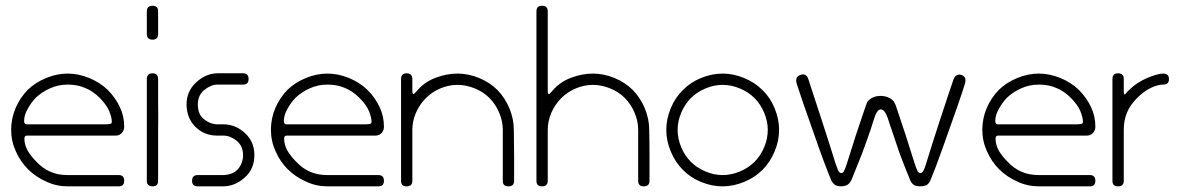

<svg xmlns="http://www.w3.org/2000/svg" viewBox="-20 -660 4180 680"><path d="M78.1 -341.8Q105.5 -368.2 143.6 -383.8Q181.6 -399.4 219.7 -399.4Q257.8 -399.4 295.9 -383.8Q334 -368.2 361.3 -341.8Q388.7 -314.5 404.3 -281.2Q419.9 -249 419.9 -210.9Q419.9 -198.2 411.1 -188.5Q402.3 -179.7 389.6 -179.7Q339.8 -179.7 290 -179.7Q240.2 -179.7 219.7 -179.7Q200.2 -179.7 169.9 -179.7Q139.6 -179.7 96.7 -179.7Q84 -179.7 75.2 -179.7Q66.4 -179.7 66.4 -168.9Q66.4 -148.4 77.1 -127.9Q88.9 -107.4 108.4 -87.9Q130.9 -63.5 158.2 -51.8Q184.6 -40 219.7 -40Q253.9 -40 317.4 -40Q379.9 -40 400.4 -40Q419.9 -40 419.9 -19.5Q419.9 0 400.4 0Q379.9 0 320.3 0Q259.8 0 219.7 0Q179.7 0 144.5 -16.6Q108.4 -32.2 80.1 -59.6Q51.8 -87.9 36.1 -124Q19.5 -160.2 19.5 -200.2Q19.5 -240.2 35.2 -277.3Q50.8 -313.5 78.1 -341.8ZM219.7 -219.7Q240.2 -219.7 290 -219.7Q339.8 -219.7 356.4 -219.7Q360.4 -219.7 368.2 -220.7Q376 -221.7 376 -228.5Q376 -243.2 367.2 -265.6Q357.4 -289.1 333 -313.5Q308.6 -337.9 281.2 -348.6Q254.9 -360.4 219.7 -360.4Q185.5 -360.4 156.2 -346.7Q127.9 -334 106.4 -313.5Q89.8 -295.9 78.1 -274.4Q65.4 -252 65.4 -232.4Q65.4 -219.7 74.2 -219.7Q84 -219.7 96.7 -219.7Q139.6 -219.7 169.9 -219.7Q200.2 -219.7 219.7 -219.7Z M540 -200.2Q540 -172.9 540 -137.7Q540 -120.1 540 -99.6Q540 -40 540 -19.5Q540 0 520.5 0Q500 0 500 -19.5Q500 -40 500 -99.6Q500 -160.2 500 -200.2Q500 -240.2 500 -299.8Q500 -360.4 500 -379.9Q500 -400.4 520.5 -400.4Q540 -400.4 540 -379.9Q540 -360.4 540 -299.8Q541 -240.2 540 -200.2ZM540 -540Q540 -519.5 520.5 -519.5Q500 -519.5 500 -540Q500 -559.6 500 -580.1Q500 -599.6 500 -620.1Q500 -639.6 520.5 -639.6Q540 -639.6 540 -620.1Q540 -599.6 540 -580.1Q540 -559.6 540 -540Z M840.8 -110.4Q840.8 -143.6 817.4 -162.1Q794.9 -179.7 771.5 -179.7Q760.7 -179.7 760.7 -179.7Q760.7 -179.7 750 -179.7Q703.1 -179.7 671.9 -210.9Q641.6 -241.2 640.6 -289.1Q640.6 -336.9 674.8 -368.2Q709 -400.4 751 -400.4Q791 -400.4 795.9 -400.4Q800.8 -400.4 840.8 -400.4Q860.4 -400.4 860.4 -379.9Q860.4 -360.4 840.8 -360.4Q800.8 -360.4 795.9 -360.4Q790 -360.4 750 -360.4Q727.5 -360.4 704.1 -341.8Q680.7 -323.2 680.7 -290Q680.7 -253.9 703.1 -237.3Q725.6 -219.7 751 -219.7Q760.7 -219.7 760.7 -219.7Q761.7 -219.7 770.5 -219.7Q814.5 -219.7 847.7 -188.5Q880.9 -158.2 880.9 -110.4Q880.9 -60.5 845.7 -30.3Q811.5 0 769.5 0Q729.5 0 725.6 0Q720.7 0 680.7 0Q660.2 0 660.2 -19.5Q660.2 -40 680.7 -40Q720.7 -40 725.6 -40Q730.5 -40 770.5 -40Q805.7 -41 823.2 -61.5Q840.8 -83 840.8 -110.4Z M998 -341.8Q1025.4 -368.2 1063.5 -383.8Q1101.6 -399.4 1139.6 -399.4Q1177.7 -399.4 1215.8 -383.8Q1253.9 -368.2 1281.2 -341.8Q1308.6 -314.5 1324.2 -281.2Q1339.8 -249 1339.8 -210.9Q1339.8 -198.2 1331.1 -188.5Q1322.3 -179.7 1309.6 -179.7Q1259.8 -179.7 1210 -179.7Q1160.2 -179.7 1139.6 -179.7Q1120.1 -179.7 1089.8 -179.7Q1059.6 -179.7 1016.6 -179.7Q1003.9 -179.7 995.1 -179.7Q986.3 -179.7 986.3 -168.9Q986.3 -148.4 997.1 -127.9Q1008.8 -107.4 1028.3 -87.9Q1050.8 -63.5 1078.1 -51.8Q1104.5 -40 1139.6 -40Q1173.8 -40 1237.3 -40Q1299.8 -40 1320.3 -40Q1339.8 -40 1339.8 -19.5Q1339.8 0 1320.3 0Q1299.8 0 1240.2 0Q1179.7 0 1139.6 0Q1099.6 0 1064.5 -16.6Q1028.3 -32.2 1000 -59.6Q971.7 -87.9 956.1 -124Q939.5 -160.2 939.5 -200.2Q939.5 -240.2 955.1 -277.3Q970.7 -313.5 998 -341.8ZM1139.6 -219.7Q1160.2 -219.7 1210 -219.7Q1259.8 -219.7 1276.4 -219.7Q1280.3 -219.7 1288.1 -220.7Q1295.9 -221.7 1295.9 -228.5Q1295.9 -243.2 1287.1 -265.6Q1277.3 -289.1 1252.9 -313.5Q1228.5 -337.9 1201.2 -348.6Q1174.8 -360.4 1139.6 -360.4Q1105.5 -360.4 1076.2 -346.7Q1047.9 -334 1026.4 -313.5Q1009.8 -295.9 998 -274.4Q985.4 -252 985.4 -232.4Q985.4 -219.7 994.1 -219.7Q1003.9 -219.7 1016.6 -219.7Q1059.6 -219.7 1089.8 -219.7Q1120.1 -219.7 1139.6 -219.7Z M1800.8 -19.5Q1800.8 0 1780.3 0Q1760.7 0 1760.7 -19.5Q1760.7 -59.6 1760.7 -110.4Q1760.7 -160.2 1760.7 -200.2Q1760.7 -231.4 1748 -260.7Q1735.4 -291 1712.9 -313.5Q1692.4 -334 1662.1 -346.7Q1630.9 -359.4 1600.6 -359.4Q1569.3 -359.4 1539.1 -346.7Q1509.8 -334 1488.3 -312.5Q1466.8 -291 1453.1 -260.7Q1440.4 -230.5 1440.4 -200.2Q1440.4 -160.2 1440.4 -110.4Q1440.4 -59.6 1440.4 -19.5Q1440.4 0 1419.9 0Q1400.4 0 1400.4 -19.5Q1400.4 -59.6 1400.4 -110.4Q1400.4 -162.1 1400.4 -200.2Q1400.4 -221.7 1400.4 -291Q1400.4 -360.4 1400.4 -379.9Q1400.4 -400.4 1419.9 -400.4Q1440.4 -400.4 1440.4 -379.9Q1440.4 -360.4 1440.4 -355.5Q1440.4 -350.6 1440.4 -339.8Q1440.4 -320.3 1449.2 -330.1Q1458 -339.8 1459 -340.8Q1484.4 -370.1 1523.4 -384.8Q1562.5 -399.4 1600.6 -399.4Q1638.7 -399.4 1676.8 -383.8Q1714.8 -368.2 1742.2 -340.8Q1768.6 -313.5 1784.2 -276.4Q1799.8 -238.3 1799.8 -200.2Q1799.8 -162.1 1800.8 -110.4Q1800.8 -59.6 1800.8 -19.5Z M2280.3 -19.5Q2280.3 0 2259.8 0Q2240.2 0 2240.2 -19.5Q2240.2 -59.6 2240.2 -110.4Q2240.2 -160.2 2240.2 -200.2Q2240.2 -231.4 2227.5 -260.7Q2214.8 -291 2192.4 -313.5Q2171.9 -334 2141.6 -346.7Q2110.4 -359.4 2080.1 -359.4Q2048.8 -359.4 2018.6 -346.7Q1989.3 -334 1967.8 -312.5Q1946.3 -291 1932.6 -260.7Q1919.9 -230.5 1919.9 -200.2Q1919.9 -160.2 1919.9 -110.4Q1919.9 -59.6 1919.9 -19.5Q1919.9 0 1899.4 0Q1879.9 0 1879.9 -19.5Q1879.9 -59.6 1879.9 -110.4Q1879.9 -162.1 1879.9 -200.2Q1879.9 -240.2 1879.9 -419.9Q1879.9 -599.6 1879.9 -620.1Q1879.9 -639.6 1899.4 -639.6Q1919.9 -639.6 1919.9 -620.1Q1919.9 -599.6 1919.9 -480.5Q1919.9 -360.4 1919.9 -339.8Q1919.9 -320.3 1928.7 -330.1Q1937.5 -339.8 1938.5 -340.8Q1963.9 -370.1 2002.9 -384.8Q2042 -399.4 2080.1 -399.4Q2118.2 -399.4 2156.2 -383.8Q2194.3 -368.2 2221.7 -340.8Q2248 -313.5 2263.7 -276.4Q2279.3 -238.3 2279.3 -200.2Q2280.3 -160.2 2280.3 -110.4Q2280.3 -59.6 2280.3 -19.5Z M2680.7 -58.6Q2653.3 -31.2 2615.2 -15.6Q2577.1 0 2539.1 0Q2501 0 2462.9 -15.6Q2424.8 -31.2 2398.4 -58.6Q2371.1 -85.9 2355.5 -124Q2339.8 -161.1 2339.8 -200.2Q2339.8 -238.3 2355.5 -276.4Q2371.1 -314.5 2398.4 -340.8Q2424.8 -368.2 2462.9 -383.8Q2501 -399.4 2539.1 -399.4Q2577.1 -399.4 2615.2 -383.8Q2653.3 -368.2 2680.7 -340.8Q2708 -314.5 2723.6 -276.4Q2739.3 -238.3 2739.3 -200.2Q2739.3 -161.1 2723.6 -124Q2708 -85.9 2680.7 -58.6ZM2699.2 -200.2Q2699.2 -230.5 2686.5 -260.7Q2673.8 -291 2652.3 -312.5Q2630.9 -334 2600.6 -346.7Q2570.3 -359.4 2539.1 -359.4Q2508.8 -359.4 2478.5 -346.7Q2448.2 -334 2426.8 -312.5Q2405.3 -291 2392.6 -260.7Q2379.9 -230.5 2379.9 -200.2Q2379.9 -168.9 2392.6 -138.7Q2405.3 -108.4 2426.8 -86.9Q2448.2 -65.4 2478.5 -52.7Q2508.8 -40 2539.1 -40Q2570.3 -40 2600.6 -52.7Q2630.9 -65.4 2652.3 -86.9Q2673.8 -108.4 2686.5 -138.7Q2699.2 -168.9 2699.2 -200.2Z M2924.8 -19.5Q2899.4 -80.1 2861.3 -190.4Q2822.3 -299.8 2802.7 -360.4Q2799.8 -368.2 2799.8 -375Q2799.8 -389.6 2814.5 -394.5Q2819.3 -396.5 2823.2 -396.5Q2837.9 -396.5 2842.8 -379.9Q2862.3 -320.3 2891.6 -230.5Q2920.9 -140.6 2939.5 -80.1Q2944.3 -67.4 2948.2 -56.6Q2953.1 -46.9 2960 -46.9Q2966.8 -46.9 2970.7 -57.6Q2975.6 -67.4 2979.5 -81.1Q2997.1 -137.7 3011.7 -182.6Q3027.3 -227.5 3044.9 -281.2Q3045.9 -286.1 3047.9 -289.1Q3048.8 -293 3052.7 -300.8Q3070.3 -320.3 3098.6 -320.3Q3127.9 -320.3 3145.5 -300.8Q3150.4 -292 3151.4 -289.1Q3152.3 -286.1 3154.3 -281.2Q3171.9 -227.5 3186.5 -184.6Q3200.2 -140.6 3219.7 -80.1Q3223.6 -67.4 3228.5 -56.6Q3232.4 -46.9 3240.2 -46.9Q3246.1 -46.9 3251 -56.6Q3255.9 -66.4 3259.8 -80.1Q3278.3 -140.6 3307.6 -230.5Q3336.9 -320.3 3357.4 -379.9Q3366.2 -400.4 3385.7 -394.5Q3399.4 -389.6 3399.4 -376Q3399.4 -369.1 3396.5 -360.4Q3391.6 -343.8 3384.8 -324.2Q3377.9 -304.7 3370.1 -281.2Q3347.7 -217.8 3320.3 -140.6Q3293 -63.5 3274.4 -19.5Q3267.6 -5.9 3257.8 -2.9Q3249 0 3240.2 0Q3230.5 0 3220.7 -2.9Q3210.9 -6.8 3204.1 -20.5Q3179.7 -80.1 3165 -120.1Q3151.4 -161.1 3137.7 -201.2Q3133.8 -210.9 3124 -242.2Q3113.3 -272.5 3099.6 -272.5Q3085.9 -272.5 3076.2 -241.2Q3066.4 -210 3063.5 -201.2Q3049.8 -161.1 3031.2 -111.3Q3011.7 -61.5 2995.1 -21.5Q2987.3 -7.8 2978.5 -3.9Q2968.8 0 2960 0Q2950.2 0 2941.4 -2.9Q2932.6 -6.8 2924.8 -19.5Z M3517.6 -341.8Q3544.9 -368.2 3583 -383.8Q3621.1 -399.4 3659.2 -399.4Q3697.3 -399.4 3735.4 -383.8Q3773.4 -368.2 3800.8 -341.8Q3828.1 -314.5 3843.8 -281.2Q3859.4 -249 3859.4 -210.9Q3859.4 -198.2 3850.6 -188.5Q3841.8 -179.7 3829.1 -179.7Q3779.3 -179.7 3729.5 -179.7Q3679.7 -179.7 3659.2 -179.7Q3639.6 -179.7 3609.4 -179.7Q3579.1 -179.7 3536.1 -179.7Q3523.4 -179.7 3514.6 -179.7Q3505.9 -179.7 3505.9 -168.9Q3505.9 -148.4 3516.6 -127.9Q3528.3 -107.4 3547.9 -87.9Q3570.3 -63.5 3597.7 -51.8Q3624 -40 3659.2 -40Q3693.4 -40 3756.8 -40Q3819.3 -40 3839.8 -40Q3859.4 -40 3859.4 -19.5Q3859.4 0 3839.8 0Q3819.3 0 3759.8 0Q3699.2 0 3659.2 0Q3619.1 0 3584 -16.6Q3547.9 -32.2 3519.5 -59.6Q3491.2 -87.9 3475.6 -124Q3459 -160.2 3459 -200.2Q3459 -240.2 3474.6 -277.3Q3490.2 -313.5 3517.6 -341.8ZM3659.2 -219.7Q3679.7 -219.7 3729.5 -219.7Q3779.3 -219.7 3795.9 -219.7Q3799.8 -219.7 3807.6 -220.7Q3815.4 -221.7 3815.4 -228.5Q3815.4 -243.2 3806.6 -265.6Q3796.9 -289.1 3772.5 -313.5Q3748 -337.9 3720.7 -348.6Q3694.3 -360.4 3659.2 -360.4Q3625 -360.4 3595.7 -346.7Q3567.4 -334 3545.9 -313.5Q3529.3 -295.9 3517.6 -274.4Q3504.9 -252 3504.9 -232.4Q3504.9 -219.7 3513.7 -219.7Q3523.4 -219.7 3536.1 -219.7Q3579.1 -219.7 3609.4 -219.7Q3639.6 -219.7 3659.2 -219.7Z M4099.6 -360.4Q4080.1 -360.4 4055.7 -348.6Q4031.2 -336.9 4007.8 -313.5Q3982.4 -288.1 3971.7 -261.7Q3960 -234.4 3960 -200.2Q3960 -160.2 3960 -99.6Q3960 -40 3960 -19.5Q3960 0 3939.5 0Q3919.9 0 3919.9 -19.5Q3919.9 -40 3919.9 -99.6Q3919.9 -160.2 3919.9 -200.2Q3919.9 -240.2 3919.9 -299.8Q3919.9 -360.4 3919.9 -379.9Q3919.9 -400.4 3939.5 -400.4Q3960 -400.4 3960 -379.9Q3960 -370.1 3960 -361.3Q3960 -351.6 3960 -339.8Q3960 -320.3 3965.8 -327.1Q3970.7 -334 3978.5 -340.8Q4005.9 -368.2 4043 -383.8Q4080.1 -399.4 4099.6 -399.4Q4120.1 -399.4 4120.1 -379.9Q4120.1 -360.4 4099.6 -360.4Z"/></svg>

Font: Demofont
Style: Regular
Weight: 400
Version: Version 1.0